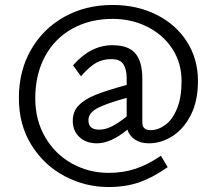

<svg xmlns="http://www.w3.org/2000/svg" viewBox="-20 -649 873 773"><path d="M490 -307V-335Q490 -369 477 -390Q464 -411 428 -411Q395 -411 368 -396.5Q341 -382 306 -342L274 -386Q345 -467 432 -467Q497 -467 525 -434Q553 -401 553 -332V-156Q553 -125 586 -125Q617 -125 646 -146.5Q675 -168 693 -212.5Q711 -257 711 -322Q711 -396 673.5 -453Q636 -510 572.5 -541.5Q509 -573 434 -573Q342 -573 271 -533.5Q200 -494 161 -421.5Q122 -349 122 -253Q122 -165 162 -96.5Q202 -28 270 9.5Q338 47 417 47Q476 47 525.5 30.5Q575 14 628 -22L655 24Q595 66 540.5 85Q486 104 416 104Q324 104 241 60.5Q158 17 107 -64.5Q56 -146 56 -254Q56 -364 105 -449Q154 -534 239.5 -581.5Q325 -629 433 -629Q532 -629 610.5 -589.5Q689 -550 733 -480.5Q777 -411 777 -323Q777 -243 748.5 -186.5Q720 -130 674.5 -101Q629 -72 579 -72Q546 -72 523.5 -87Q501 -102 493 -127Q426 -72 370 -72Q327 -72 300 -97Q273 -122 273 -162Q273 -200 296.5 -224.5Q320 -249 364.5 -267Q409 -285 490 -307ZM379 -127Q404 -127 430 -140Q456 -153 490 -180V-255Q403 -231 369.5 -212Q336 -193 336 -165Q336 -127 379 -127Z"/></svg>

Font: Martel Sans Light
Style: Regular
Weight: 300
Designer: Dan Reynolds and Mathieu Réguer
Foundry: Dan Reynolds and Mathieu Réguer
Version: Version 1.002; ttfautohint (v1.1) -l 5 -r 5 -G 72 -x 0 -D la